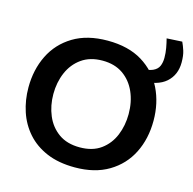

<svg xmlns="http://www.w3.org/2000/svg" viewBox="-119 -951 1092 1084"><g transform="rotate(15 427.0 -408.5)"><path d="M411 12.5Q316 12.5 246.5 -17Q177 -46.5 131.5 -98Q86 -149.5 64 -216Q42 -282.5 42 -356.5Q42 -460 83.2 -544Q124.5 -628 206 -677.5Q287.5 -727 407 -727Q528.5 -727 609.8 -677.2Q691 -627.5 732 -543.5Q773 -459.5 773 -357Q773 -251 731 -167.5Q689 -84 608 -35.8Q527 12.5 411 12.5ZM408.5 -104Q483 -104 531.5 -139.2Q580 -174.5 603.8 -232.2Q627.5 -290 627.5 -357Q627.5 -428 602 -485.5Q576.5 -543 527.8 -576.8Q479 -610.5 408.5 -610.5Q335.5 -610.5 286.2 -575.5Q237 -540.5 212.2 -482.8Q187.5 -425 187.5 -357Q187.5 -289 211.8 -231.5Q236 -174 285 -139Q334 -104 408.5 -104ZM639 -555.5 621.5 -623Q671.5 -623 697 -634.8Q722.5 -646.5 731.5 -667.5Q740.5 -688.5 740.5 -716Q740.5 -744.5 735.5 -772.5Q730.5 -800.5 724 -825.5L814 -830.5Q824 -809.5 832.5 -783Q841 -756.5 841 -716Q841 -643 791.8 -599.2Q742.5 -555.5 639 -555.5Z"/></g></svg>

Font: Commissioner SemiBold
Style: Regular
Weight: 600
Designer: Kostas Bartsokas
Foundry: Kostas Bartsokas
Version: Version 1.000; ttfautohint (v1.8.3)